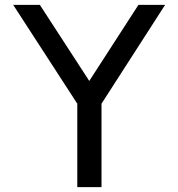

<svg xmlns="http://www.w3.org/2000/svg" viewBox="-20 -765 729 785"><path d="M296 0V-341L34 -745H143L345 -434L546 -745H655L395 -341V0Z"/></svg>

Font: Plus Jakarta Text
Style: Regular
Weight: 400
Designer: Gumpita Rahayu
Foundry: Tokotype Studio
Version: Version 1.000